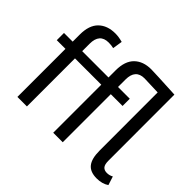

<svg xmlns="http://www.w3.org/2000/svg" viewBox="-163 -1029 1298 1298"><g transform="rotate(45 486.0 -380.5)"><path d="M457.5 -528.5V-596Q457.5 -685 502 -728.5Q546.5 -772 623 -772Q655 -772 854.5 -761.5L855 -130.5Q855 -93.5 868 -78.8Q881 -64 906 -64Q930.5 -64 951.5 -76L971.5 -13.5Q935.5 11 883.5 11Q821 11 792.8 -24.5Q764.5 -60 764.5 -135.5L764 -692Q662 -696.5 634 -696.5Q548.5 -696.5 548.5 -599.5V-528.5H661V-459.5H548.5V0H457.5V-459.5H206V0H115V-459.5H32V-528.5H115V-596Q115 -685 159.5 -728.5Q204 -772 280.5 -772Q312.5 -772 350.5 -761.5L339.5 -691Q319.5 -696.5 291.5 -696.5Q206 -696.5 206 -599.5V-528.5Z"/></g></svg>

Font: Roberto Sans
Style: Regular
Weight: 400
Designer: Google (font) & Cristiano Sobral (main changes)
Version: Version 1.500; ttfautohint (v1.8.4.7-5d5b-dirty)